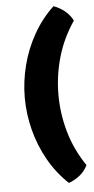

<svg xmlns="http://www.w3.org/2000/svg" viewBox="-58 -728 445 906"><g transform="rotate(-5 165.0 -275.5)"><path d="M231 142.5Q174.5 89.5 136 21.2Q97.5 -47 78 -123.2Q58.5 -199.5 58.5 -276Q58.5 -352.5 78 -428.8Q97.5 -505 136 -573.2Q174.5 -641.5 231 -694.5Q257.5 -685.5 282 -666.5Q306.5 -647.5 321 -618.5Q267.5 -539.5 242.8 -452.5Q218 -365.5 218 -276Q218 -186.5 242.8 -99.5Q267.5 -12.5 321 66Q306.5 95.5 282 114.5Q257.5 133.5 231 142.5Z"/></g></svg>

Font: Signika SC
Style: Bold
Weight: 700
Designer: Anna Giedryś
Foundry: Anna Giedryś
Version: Version 2.000; ttfautohint (v1.8.3) -l 8 -r 50 -G 200 -x 9 -